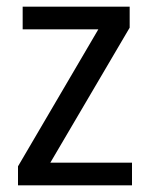

<svg xmlns="http://www.w3.org/2000/svg" viewBox="-20 -556 449 576"><path d="M376 0H34V-57L275 -468H48V-536H369V-473L131 -68H376Z"/></svg>

Font: Noto Sans Devanagari SemiCondensed
Style: Regular
Weight: 400
Width: 4
Designer: Jelle Bosma - Monotype Design Team
Foundry: Monotype Imaging Inc.
Version: Version 2.006